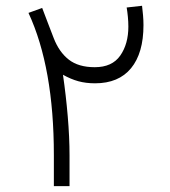

<svg xmlns="http://www.w3.org/2000/svg" viewBox="-20 -638 584 658"><path d="M164.6 -106.4Q164.6 -406.2 77.6 -593.8L124.5 -610.8Q134.3 -584.5 144.3 -558.8Q154.3 -533.2 164.1 -507.3Q182.6 -459.5 215.8 -433.6Q249 -407.7 304.7 -407.7Q364.3 -407.7 392.1 -447.5Q419.9 -487.3 419.9 -546.9Q419.9 -563 418.2 -580.8Q416.5 -598.6 414.1 -612.3L466.8 -618.2Q468.8 -603 470.2 -585.7Q471.7 -568.4 471.7 -551.8Q471.7 -456.1 429.2 -404.3Q386.7 -352.5 305.7 -352.5Q274.4 -352.5 248.5 -359.6Q222.7 -366.7 195.8 -381.8Q206.1 -311 212.2 -239Q218.3 -167 218.3 -105V0H164.6Z"/></svg>

Font: Vazir Thin WOL
Style: Thin-WOL
Weight: 100
Designer: Saber Rastikerdar
Foundry: Saber Rastikerdar
Version: Version 30.0.0